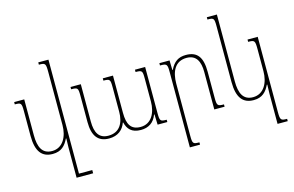

<svg xmlns="http://www.w3.org/2000/svg" viewBox="-118 -1055 2457 1603"><g transform="rotate(-15 1111.0 -253.5)"><path d="M225 10C300 10 336 -30 363 -86H367C366 -61 365 -36 365 -11V253H508V225H393V-760H305V-740C360 -740 365 -736 365 -660V-202C365 -104 320 -15 226 -15C141 -15 112 -80 112 -182V-492H25V-472C79 -472 84 -468 84 -398V-184C84 -49 132 10 225 10Z M1069 -492V-472C1126 -472 1129 -467 1129 -397V-201C1129 -104 1086 -18 992 -18C910 -18 879 -69 879 -170V-492H791V-472C847 -472 851 -467 851 -397V-186C851 -93 812 -17 714 -17C633 -17 601 -72 601 -170V-492H512V-472C569 -472 573 -468 573 -399V-172C573 -54 617 7 713 7C790 7 836 -33 857 -92H860C874 -34 908 7 988 7C1053 7 1102 -23 1126 -89H1130L1133 0H1217V-20C1161 -20 1157 -26 1157 -96V-492Z M1712 -20C1657 -20 1651 -25 1651 -95V-318C1651 -443 1610 -501 1511 -501C1446 -501 1406 -474 1374 -409H1370L1368 -492H1280V-472C1339 -472 1344 -467 1344 -398V253H1432V233C1377 233 1372 229 1372 158V-290C1372 -395 1411 -476 1510 -476C1594 -476 1623 -414 1623 -324V0H1712Z M2102 253H2190V233C2136 233 2130 228 2130 156V-492H2042V-472C2097 -472 2102 -468 2102 -392V-202C2102 -104 2057 -15 1963 -15C1878 -15 1849 -80 1849 -182V-760H1762V-740C1816 -740 1821 -736 1821 -666V-184C1821 -49 1869 10 1962 10C2037 10 2073 -30 2100 -86H2104C2103 -61 2102 -34 2102 -8Z"/></g></svg>

Font: Noto Serif Armenian SemiCondensed Thin
Style: Regular
Weight: 100
Width: 4
Designer: Monotype Design Team
Foundry: Monotype Imaging Inc.
Version: Version 2.008